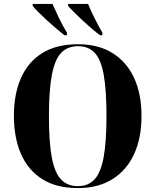

<svg xmlns="http://www.w3.org/2000/svg" viewBox="-20 -951 794 981"><path d="M378 10Q268 10 195.5 -36Q123 -82 87 -165Q51 -248 51 -359Q51 -470 87 -552Q123 -634 195.5 -679.5Q268 -725 379 -725Q483 -725 555.5 -679.5Q628 -634 665.5 -552Q703 -470 703 -358Q703 -247 665.5 -164.5Q628 -82 555 -36Q482 10 378 10ZM378 0Q431 0 463 -34.5Q495 -69 509.5 -147.5Q524 -226 524 -358Q524 -490 510 -568.5Q496 -647 464 -681Q432 -715 379 -715Q325 -715 292.5 -681Q260 -647 245 -568.5Q230 -490 230 -358Q230 -226 244.5 -147.5Q259 -69 291.5 -34.5Q324 0 378 0ZM309 -771Q291 -785 267.5 -805Q244 -825 220 -847Q196 -869 176.5 -888.5Q157 -908 147 -921V-931H248Q262 -899 282 -857.5Q302 -816 322 -784V-771ZM491 -771Q472 -785 448.5 -805Q425 -825 401.5 -847Q378 -869 358.5 -888.5Q339 -908 328 -921V-931H430Q443 -899 463.5 -857.5Q484 -816 503 -784V-771Z"/></svg>

Font: Noto Serif Display SemiCondensed ExtraBold
Style: Regular
Weight: 800
Width: 4
Designer: Monotype Design Team
Foundry: Monotype Imaging Inc.
Version: Version 2.009